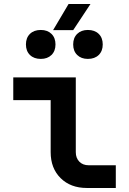

<svg xmlns="http://www.w3.org/2000/svg" viewBox="-20 -935 640 955"><path d="M412 0Q331 0 281.5 -49Q232 -98 232 -178V-437H46V-550H357V-178Q357 -149 374.5 -131Q392 -113 421 -113H556V0ZM244 -785 321 -915H430L344 -785ZM417 -642Q384 -642 364 -661.5Q344 -681 344 -714Q344 -747 364 -766.5Q384 -786 417 -786Q451 -786 471 -766.5Q491 -747 491 -714Q491 -681 471 -661.5Q451 -642 417 -642ZM183 -642Q149 -642 129 -661.5Q109 -681 109 -714Q109 -747 129 -766.5Q149 -786 183 -786Q216 -786 236 -766.5Q256 -747 256 -714Q256 -681 236 -661.5Q216 -642 183 -642Z"/></svg>

Font: JetBrains Mono NL
Style: Bold
Weight: 700
Monospace: yes
Designer: Philipp Nurullin, Konstantin Bulenkov
Foundry: JetBrains
Version: Version 2.305; ttfautohint (v1.8.4.7-5d5b)